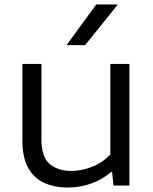

<svg xmlns="http://www.w3.org/2000/svg" viewBox="-20 -828 685 857"><path d="M282.5 9Q222.5 9 176.8 -12Q131 -33 105.5 -79.2Q80 -125.5 80 -200.5V-542.5H165V-205Q165 -127 201.8 -96Q238.5 -65 298 -65Q343.5 -65 390.2 -83Q437 -101 472.5 -138.5V-542.5H557.5V0H486.5L480.5 -60H475.5Q436 -26 386.2 -8.5Q336.5 9 282.5 9ZM277 -626.5 409.5 -808H506L360 -626.5Z"/></svg>

Font: Encode Sans Exp
Style: Regular
Weight: 400
Width: 7
Designer: Multiple Designers
Foundry: Impallari Type
Version: Version 3.002; ttfautohint (v1.8.3) -l 8 -r 50 -G 200 -x 14 